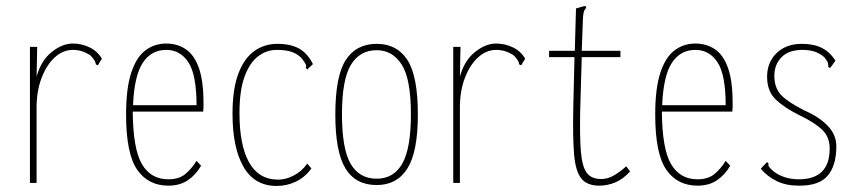

<svg xmlns="http://www.w3.org/2000/svg" viewBox="-20 -604 2840 635"><path d="M79 -449H103L101 -351Q116 -404 151 -432Q186 -460 221 -460Q250 -460 276 -447.5Q302 -435 317 -410L306 -392L304 -388L297 -391Q297 -395 294 -401.5Q291 -408 280 -420Q253 -439 221 -439Q189 -439 162 -415Q135 -391 118 -347.5Q101 -304 101 -248V1H79Z M537 10Q470 10 433.5 -43Q397 -96 397 -225Q397 -312 414 -363.5Q431 -415 461 -437.5Q491 -460 530 -460Q566 -460 594 -441.5Q622 -423 637.5 -380Q653 -337 653 -264Q653 -255 653 -249Q653 -243 652 -235H419Q420 -111 449.5 -61Q479 -11 537 -11Q572 -11 593 -28.5Q614 -46 630 -72L645 -56Q628 -26 601.5 -8Q575 10 537 10ZM420 -256H630Q630 -357 603 -398Q576 -439 530 -439Q480 -439 452 -396Q424 -353 420 -256Z M895 11Q822 11 785.5 -52Q749 -115 749 -228Q749 -310 768.5 -361Q788 -412 821.5 -435.5Q855 -459 897 -459Q941 -459 969 -443.5Q997 -428 1015 -392L1002 -380L996 -374L991 -380Q994 -385 991 -391.5Q988 -398 978 -411Q965 -425 945.5 -432Q926 -439 895 -439Q862 -439 834 -418Q806 -397 789 -351Q772 -305 772 -230Q772 -124 803.5 -67.5Q835 -11 897 -10Q924 -9 951.5 -23.5Q979 -38 996 -63L1010 -47Q988 -17 958 -3Q928 11 895 11Z M1226 8Q1156 8 1122.5 -47Q1089 -102 1089 -225Q1089 -352 1123.5 -405.5Q1158 -459 1226 -459Q1293 -459 1327.5 -405.5Q1362 -352 1362 -225Q1362 -102 1327.5 -47Q1293 8 1226 8ZM1226 -13Q1282 -13 1310.5 -63Q1339 -113 1339 -226Q1339 -343 1308.5 -390.5Q1278 -438 1226 -438Q1170 -438 1140.5 -389.5Q1111 -341 1111 -226Q1111 -112 1139.5 -62.5Q1168 -13 1226 -13Z M1479 -449H1503L1501 -351Q1516 -404 1551 -432Q1586 -460 1621 -460Q1650 -460 1676 -447.5Q1702 -435 1717 -410L1706 -392L1704 -388L1697 -391Q1697 -395 1694 -401.5Q1691 -408 1680 -420Q1653 -439 1621 -439Q1589 -439 1562 -415Q1535 -391 1518 -347.5Q1501 -304 1501 -248V1H1479Z M1962 10Q1921 10 1902 -14.5Q1883 -39 1878.5 -95.5Q1874 -152 1876 -248L1880 -415H1796V-436H1881L1885 -576L1909 -583L1917 -584L1919 -578Q1914 -574 1911.5 -567Q1909 -560 1908 -544L1904 -436H2032V-415H1904L1899 -243Q1897 -155 1901 -105Q1905 -55 1919.5 -34Q1934 -13 1965 -12Q1990 -11 2012.5 -25Q2035 -39 2051 -54L2064 -37Q2040 -11 2014.5 -0.5Q1989 10 1962 10Z M2287 10Q2220 10 2183.5 -43Q2147 -96 2147 -225Q2147 -312 2164 -363.5Q2181 -415 2211 -437.5Q2241 -460 2280 -460Q2316 -460 2344 -441.5Q2372 -423 2387.5 -380Q2403 -337 2403 -264Q2403 -255 2403 -249Q2403 -243 2402 -235H2169Q2170 -111 2199.5 -61Q2229 -11 2287 -11Q2322 -11 2343 -28.5Q2364 -46 2380 -72L2395 -56Q2378 -26 2351.5 -8Q2325 10 2287 10ZM2170 -256H2380Q2380 -357 2353 -398Q2326 -439 2280 -439Q2230 -439 2202 -396Q2174 -353 2170 -256Z M2621 10Q2580 10 2549 -5Q2518 -20 2496 -46L2511 -62L2517 -68L2522 -63Q2520 -58 2523.5 -52.5Q2527 -47 2540 -36Q2556 -24 2577 -17.5Q2598 -11 2622 -11Q2724 -11 2724 -113Q2724 -151 2699 -175Q2674 -199 2624 -223Q2575 -247 2546 -274.5Q2517 -302 2517 -350Q2517 -398 2548.5 -428.5Q2580 -459 2632 -459Q2672 -459 2699 -445Q2726 -431 2743 -403L2730 -385L2725 -379L2719 -383Q2720 -389 2718 -396Q2716 -403 2706 -415Q2691 -428 2673.5 -433.5Q2656 -439 2634 -439Q2588 -439 2564.5 -414.5Q2541 -390 2541 -354Q2541 -312 2564.5 -288.5Q2588 -265 2640 -239Q2690 -217 2718 -187.5Q2746 -158 2746 -120Q2746 -56 2717 -22.5Q2688 11 2621 10Z"/></svg>

Font: Inconsolata ExtraCondensed ExtraLight
Style: Regular
Weight: 200
Width: 2
Monospace: yes
Designer: Raph Levien, Cyreal, Brenton Simpson
Foundry: Raph Levien, Cyreal, Google
Version: Version 3.001; ttfautohint (v1.8.2.53-6de2)